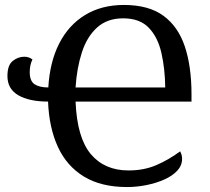

<svg xmlns="http://www.w3.org/2000/svg" viewBox="-20 -745 848 775"><path d="M493 10Q388 10 318.5 -32.5Q249 -75 213.5 -152.5Q178 -230 174 -335Q98 -335 54 -360.5Q10 -386 10 -438Q10 -482 31.5 -499Q53 -516 78 -516Q97 -516 111 -505Q100 -483 100 -454Q100 -418 119.5 -405Q139 -392 175 -392Q181 -495 219 -569.5Q257 -644 323.5 -684.5Q390 -725 480 -725Q580 -725 639.5 -681.5Q699 -638 726 -557.5Q753 -477 753 -364V-335H285Q291 -189 346.5 -123Q402 -57 499 -57Q561 -57 611 -78.5Q661 -100 707 -134Q715 -120 715 -104Q715 -77 695.5 -56Q676 -35 643.5 -20.5Q611 -6 571.5 2Q532 10 493 10ZM647 -392Q646 -468 631.5 -531.5Q617 -595 580.5 -633Q544 -671 477 -671Q413 -671 372 -634Q331 -597 310.5 -533.5Q290 -470 285 -392Z"/></svg>

Font: NotoSerif-Regular
Style: Regular
Weight: 400
Designer: Monotype Design Team
Foundry: Monotype Imaging Inc.
Version: Version 2.007; ttfautohint (v1.8) -l 8 -r 50 -G 200 -x 14 -D